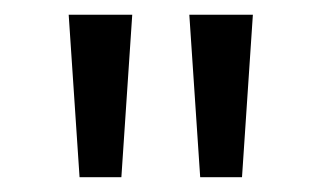

<svg xmlns="http://www.w3.org/2000/svg" viewBox="-20 -720 432 258"><path d="M157.7 -700.2 143.1 -481.9H86.9L72.3 -700.2ZM319.8 -700.2 305.2 -481.9H249L234.4 -700.2Z"/></svg>

Font: Segoe UI Historic
Style: Regular
Weight: 400
Foundry: Microsoft Corporation
Version: Version 1.03